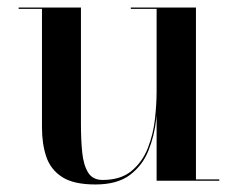

<svg xmlns="http://www.w3.org/2000/svg" viewBox="-20 -480 631 510"><path d="M233.5 10Q175.5 10 145 -9.8Q114.5 -29.5 103 -63.5Q91.5 -97.5 91.5 -141V-456.5H29.5V-460H195V-149.5Q195 -107.5 198.5 -74.2Q202 -41 214.2 -21.5Q226.5 -2 252.5 -2Q300.5 -2 329.2 -25.8Q358 -49.5 372.5 -86.2Q387 -123 391.5 -163.2Q396 -203.5 396 -237L399.5 -241Q399.5 -205.5 394.8 -162.2Q390 -119 374.2 -79.8Q358.5 -40.5 325 -15.2Q291.5 10 233.5 10ZM396 0V-456.5H327.5V-460H500.5V-3.5H562.5V0Z"/></svg>

Font: Bodoni Moda 48pt Medium
Style: Regular
Weight: 500
Designer: Owen Earl
Foundry: indestructible type
Version: Version 2.005